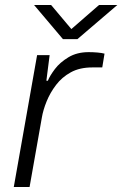

<svg xmlns="http://www.w3.org/2000/svg" viewBox="-20 -746 488 766"><path d="M35 0 128 -526H178L165 -424H171Q179 -444 199 -470.5Q219 -497 253 -517.5Q287 -538 334 -538Q351 -538 368.5 -536.5Q386 -535 397 -532L388 -477H348Q298 -477 262.5 -457.5Q227 -438 203.5 -407Q180 -376 166 -341.5Q152 -307 147 -277L98 0ZM448 -726 289 -590H231L116 -726H184L274 -619H252L375 -726Z"/></svg>

Font: Archivo Expanded ExtraLight
Style: Italic
Weight: 250
Width: 7
Italic angle: -10°
Designer: Hector Gatti
Foundry: Omnibus-Type
Version: Version 2.001